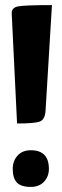

<svg xmlns="http://www.w3.org/2000/svg" viewBox="-20 -726 242 754"><path d="M26 -673Q25 -696 51.5 -701Q78 -706 184 -706L159 -293Q157 -257 137 -249Q117 -241 47 -241ZM30 -63Q30 -94 49 -115Q68 -136 101 -136Q172 -136 172 -63Q172 -33 153 -12.5Q134 8 101 8Q62 8 46 -9.5Q30 -27 30 -63Z"/></svg>

Font: Yanone Kaffeesatz Bold
Style: Regular
Weight: 700
Designer: Yanone (Cyrillic: Daniel Pouzeot)
Foundry: Yanone
Version: Version 1.003;PS 001.003;hotconv 1.0.88;makeotf.lib2.5.64775